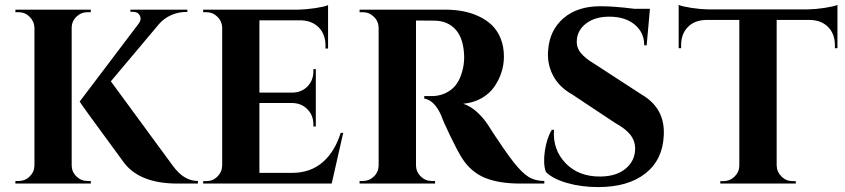

<svg xmlns="http://www.w3.org/2000/svg" viewBox="-20 -739 3404 773"><path d="M268.6 -627.9V-72.8Q269 -46.9 287.8 -28.6Q306.6 -10.3 333 -10.3H345.2L345.7 0H42V-10.3H54.7Q81.1 -10.3 99.6 -28.6Q118.2 -46.9 118.7 -72.8V-627.4Q117.7 -653.3 99.1 -671.6Q80.6 -689.9 54.7 -689.9H42V-700.2H345.7L345.2 -689.9H332.5Q306.6 -689.9 287.8 -671.9Q269 -653.8 268.6 -627.9ZM426.3 -411.6 675.3 -72.3Q698.2 -41 722.7 -25.9Q747.1 -10.7 776.9 -10.3V0H694.8Q543.9 0 480 -83Q300.8 -326.7 300.8 -330.1L538.1 -643.6Q550.8 -660.2 543.2 -675.8Q535.6 -691.4 514.6 -691.4H504.9V-700.2H734.4V-690.9H730Q697.8 -690.9 668.9 -678Q640.1 -665 620.6 -642.6Z M1351.6 -204.1H1361.8L1315.4 0H797.9V-9.8H810.5Q836.9 -9.8 855.5 -28.3Q874 -46.9 874.5 -72.8V-630.4Q872.6 -655.3 854.2 -672.6Q835.9 -689.9 810.5 -689.9H797.9V-700.2H1181.2Q1212.4 -700.7 1249.3 -706.3Q1286.1 -711.9 1300.8 -718.3V-543.5H1290.5V-555.2Q1290.5 -600.1 1264.2 -627.7Q1237.8 -655.3 1192.9 -657.2H1024.4V-366.2H1157.2Q1194.3 -366.7 1218 -391.1Q1241.7 -415.5 1241.7 -452.1V-460.4L1251.5 -460.9V-229.5L1241.7 -230V-238.3Q1241.7 -274.4 1218 -298.8Q1194.3 -323.2 1158.2 -324.2H1024.4V-43H1155.8Q1229 -43 1278.3 -85.2Q1327.6 -127.4 1351.6 -204.1Z M1427.7 -700.2H1771Q1808.6 -700.2 1842.3 -694.1Q1876 -688 1907 -673.6Q1938 -659.2 1960.2 -637.9Q1982.4 -616.7 1995.6 -584.2Q2008.8 -551.8 2008.8 -511.2Q2008.8 -478.5 1998.8 -447.5Q1988.8 -416.5 1969.7 -389.2Q1950.7 -361.8 1918.5 -343.5Q1886.2 -325.2 1845.2 -321.3Q1875 -311.5 1901.6 -286.9Q1928.2 -262.2 1946.8 -232.9Q1950.2 -227.1 1965.6 -203.4Q1981 -179.7 2006.1 -143.3Q2031.2 -106.9 2047.9 -85.9Q2081.1 -43.9 2107.2 -27.3Q2133.3 -10.7 2171.4 -10.3V0H2074.2Q1988.3 0 1931.6 -23.4Q1875 -46.9 1839.4 -103.5Q1820.8 -133.3 1792.7 -191.7Q1764.6 -250 1755.9 -274.9Q1729 -335.4 1688 -342.3V-352.1H1718.8Q1764.2 -352.5 1798.1 -379.4Q1832 -406.2 1844.7 -467.3Q1849.6 -492.7 1848.6 -516.1Q1845.7 -585.4 1814.2 -620.1Q1782.7 -654.8 1731 -655.8Q1716.3 -656.2 1687.7 -656.2Q1659.2 -656.2 1654.8 -656.2V-72.8Q1655.3 -46.9 1674.1 -28.6Q1692.9 -10.3 1719.2 -10.3H1731.4L1731.9 0H1427.7V-10.3H1440.4Q1466.3 -10.3 1485.1 -28.3Q1503.9 -46.4 1504.4 -72.3V-627.4Q1503.9 -653.3 1485.1 -671.6Q1466.3 -689.9 1440.4 -689.9H1427.7Z M2371.6 -482.9 2562.5 -358.9Q2658.7 -303.2 2652.3 -192.9Q2647.9 -95.2 2578.1 -40.5Q2508.3 14.2 2388.2 14.2Q2320.3 14.2 2262.7 -2.4Q2205.1 -19 2177.7 -46.9Q2166 -79.1 2173.6 -131.1Q2181.2 -183.1 2201.7 -216.3H2210.4Q2204.6 -136.2 2257.6 -81.5Q2310.5 -26.9 2398.9 -28.3Q2462.9 -29.3 2500 -61Q2537.1 -92.8 2537.1 -140.6Q2537.1 -171.4 2518.1 -196Q2499 -220.7 2457 -243.7L2282.7 -359.4Q2230.5 -388.7 2206.1 -436Q2181.6 -483.4 2187 -539.1Q2193.4 -618.2 2249 -666Q2304.7 -713.9 2397.5 -713.9Q2453.1 -713.9 2533.7 -703.6H2596.7L2583.5 -556.6H2573.7Q2573.7 -608.4 2535.2 -640.1Q2496.6 -671.9 2433.1 -671.9Q2375.5 -671.9 2339.8 -644.5Q2304.2 -617.2 2302.2 -575.7Q2300.3 -547.9 2318.6 -525.6Q2336.9 -503.4 2371.6 -482.9Z M2830.6 -701.2H3232.9Q3263.7 -701.7 3300.3 -707.3Q3336.9 -712.9 3351.6 -719.2V-544.9H3341.3V-556.6Q3341.3 -602.5 3314.2 -630.1Q3287.1 -657.7 3241.2 -658.7H3106.9V-72.3Q3107.9 -46.4 3126.5 -28.1Q3145 -9.8 3170.9 -9.8H3183.6L3184.1 0H2879.9V-9.8H2892.6Q2918.5 -9.8 2937 -27.6Q2955.6 -45.4 2956.5 -71.3V-658.7H2822.3Q2776.4 -657.7 2749.3 -630.1Q2722.2 -602.5 2722.2 -556.6V-544.9H2712.4V-719.2Q2727.1 -712.9 2763.4 -707.3Q2799.8 -701.7 2830.6 -701.2Z"/></svg>

Font: Cinzel Decorative Bold
Style: Regular
Weight: 700
Designer: Natanael Gama
Version: Version 1.001;PS 001.001;hotconv 1.0.56;makeotf.lib2.0.21325